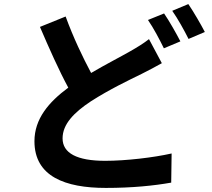

<svg xmlns="http://www.w3.org/2000/svg" viewBox="-20 -863 1040 942"><path d="M302 -782 176 -731C221 -626 269 -518 315 -433C219 -362 149 -280 149 -170C149 3 300 59 499 59C629 59 735 48 820 33L822 -110C733 -90 598 -74 496 -74C357 -74 287 -112 287 -184C287 -254 343 -311 426 -366C518 -425 611 -469 674 -500C710 -518 742 -535 774 -553L711 -671C684 -650 655 -632 618 -611C571 -584 500 -548 427 -505C386 -582 340 -678 302 -782ZM785 -797 706 -765C733 -726 764 -667 784 -626L865 -660C846 -697 810 -761 785 -797ZM904 -843 825 -810C852 -772 884 -714 905 -672L985 -706C967 -741 930 -805 904 -843Z"/></svg>

Font: Noto Sans HK
Style: Bold
Weight: 700
Designer: Ryoko NISHIZUKA 西塚涼子 (kana, bopomofo & ideographs); Paul D. Hunt (Latin, Greek & Cyrillic); Sandoll Communications 산돌커뮤니
Foundry: Adobe
Version: Version 2.002;hotconv 1.0.116;makeotfexe 2.5.65601